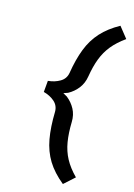

<svg xmlns="http://www.w3.org/2000/svg" viewBox="-175 -833 752 1075"><g transform="rotate(20 201.5 -295.5)"><path d="M347 176Q283.5 133 246.2 82.8Q209 32.5 191 -33.5Q173 -99.5 167.5 -189Q164.5 -224.5 136.8 -245Q109 -265.5 70.5 -272V-338Q109 -345 137.8 -365.5Q166.5 -386 169.5 -421Q175.5 -504 193.8 -566.5Q212 -629 249 -677.5Q286 -726 347 -767L403 -708Q358.5 -670 332.2 -631.2Q306 -592.5 292.8 -546.2Q279.5 -500 275 -439Q272 -398 251.8 -366.5Q231.5 -335 200 -314L175.5 -303L200 -292Q232 -271 252.2 -240Q272.5 -209 275 -168Q279 -102.5 291.8 -53Q304.5 -3.5 331 37Q357.5 77.5 403 116Z"/></g></svg>

Font: Expletus Sans SemiBold
Style: Regular
Weight: 600
Version: Version 7.500